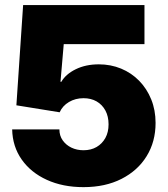

<svg xmlns="http://www.w3.org/2000/svg" viewBox="-20 -748 682 778"><path d="M318.4 10.3Q234.4 10.3 169.7 -19.3Q105 -48.8 67.9 -101.6Q30.8 -154.3 29.3 -223.6H220.7Q220.7 -198.2 234.1 -179.2Q247.6 -160.2 269.5 -149.7Q291.5 -139.2 318.4 -139.2Q348.6 -139.2 371.3 -152.3Q394 -165.5 407 -189Q419.9 -212.4 419.9 -244.1Q419.9 -276.4 407 -300.3Q394 -324.2 371.3 -337.2Q348.6 -350.1 318.4 -350.1Q285.6 -350.1 259.5 -334.7Q233.4 -319.3 221.7 -293L46.4 -321.3L73.7 -727.5H565.4V-569.3H238.3L225.1 -416.5H228.5Q246.6 -447.8 287.1 -467.5Q327.6 -487.3 380.4 -487.3Q428.7 -487.3 470.7 -470Q512.7 -452.6 543.9 -420.7Q575.2 -388.7 592.8 -345.2Q610.4 -301.8 610.4 -250Q610.4 -173.8 574.2 -115.2Q538.1 -56.6 472.4 -23.2Q406.7 10.3 318.4 10.3Z"/></svg>

Font: Inter 17pt Black
Style: Regular
Weight: 900
Version: Version 4.001;git-66647c0bb